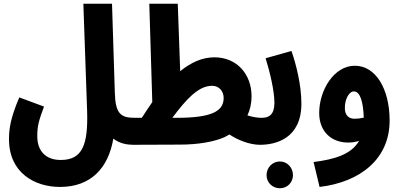

<svg xmlns="http://www.w3.org/2000/svg" viewBox="-20 -768 2144 1025"><path d="M28 -25C28 156 167 230 300 230C468 230 559 126 585 -28C619 -1 661 5 691 5C738 5 768 -21 768 -69C768 -107 744 -139 700 -139C625 -139 596 -160 593 -274L578 -748H425L445 -178C451 6 420 86 304 86C228 86 179 42 179 -41C179 -95 187 -124 215 -199L83 -248C35 -136 28 -77 28 -25Z M690 5 941 4C1040 4 1126 -12 1179 -36C1188 -41 1196 -45 1205 -50C1248 -21 1312 5 1368 5C1416 5 1446 -24 1446 -69C1446 -107 1422 -139 1377 -139C1356 -139 1328 -143 1301 -152C1315 -182 1323 -216 1323 -254C1323 -370 1246 -462 1125 -462C1060 -462 1000 -435 942 -388L929 -748H777L793 -223C774 -196 756 -168 737 -139H699ZM1112 -310C1149 -310 1174 -282 1174 -245C1174 -175 1112 -139 923 -139H900C974 -238 1039 -310 1112 -310Z M1368 5C1449 5 1589 -26 1589 -215C1589 -316 1560 -427 1536 -496L1398 -457C1420 -386 1445 -284 1445 -219C1445 -158 1418 -139 1378 -139ZM1474 237C1514 237 1544 206 1544 167C1544 127 1514 94 1474 94C1434 94 1403 127 1403 167C1403 206 1434 237 1474 237Z M1686 230C1904 204 2060 80 2060 -124C2060 -296 1984 -417 1875 -417C1763 -418 1684 -286 1684 -165C1684 -65 1750 -7 1838 -7C1860 -7 1879 -10 1897 -16C1856 56 1766 83 1654 97ZM1821 -192C1821 -238 1843 -280 1869 -280C1903 -280 1919 -224 1922 -140C1905 -136 1889 -134 1873 -134C1842 -134 1821 -152 1821 -192Z"/></svg>

Font: Noto Sans Arabic UI XCn XBd
Style: Regular
Weight: 800
Width: 2
Designer: Monotype Design Team, Nadine Chahine and Nizar Qandah
Foundry: Monotype Imaging Inc.
Version: Version 2.010